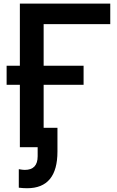

<svg xmlns="http://www.w3.org/2000/svg" viewBox="-20 -792 632 1033"><path d="M15.6 -335.9V-438.5H86.9V-772.5H573.2V-662.1H214.8V-438.5H429.7V-335.9H214.8V-104.5H289.1V23.4Q289.1 220.7 126 220.7Q104.5 220.7 81.1 217.8V118.2Q102.5 122.1 113.3 122.1Q182.6 122.1 182.6 48.8V0H86.9V-335.9Z"/></svg>

Font: Gothic A1
Style: Bold
Weight: 700
Version: Version 2.50